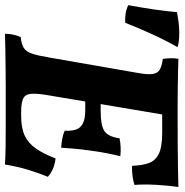

<svg xmlns="http://www.w3.org/2000/svg" viewBox="-98 -718 726 755"><g transform="rotate(90 264.5 -340.0)"><path d="M19.1 3Q19.6 -12.7 22.4 -27.9Q25.2 -43.1 32.3 -58.8Q60.3 -61.8 74.7 -70.8Q89.2 -79.8 97.2 -102.8Q105.2 -125.9 112.7 -171.2L173.4 -519.6Q180.4 -558.2 177.4 -578Q174.4 -597.7 159.9 -606Q145.5 -614.2 118 -617.7Q116 -632.4 115.5 -647.1Q115 -661.8 117.6 -679Q143.9 -678 174.9 -677.5Q205.9 -677 237.5 -676.5Q269.1 -676 297.6 -676Q326 -676 346.8 -676L260.5 -163.4Q253 -119.3 255.7 -97.2Q258.5 -75.2 275.7 -67.9Q292.9 -60.7 326.2 -60.7L295.7 0Q264.9 0 227.7 0Q190.5 0 152.7 0.5Q114.9 1 80.2 1.5Q45.5 2 19.1 3ZM533.4 3Q503.9 1 465.1 0.5Q426.2 0 382.9 0Q339.6 0 295.7 0L326.2 -60.7H342.6Q390 -60.7 420.1 -74.9Q450.1 -89.1 470.9 -119.2Q491.6 -149.2 509.5 -196Q532.4 -193 549.2 -186.2Q565.9 -179.3 581.7 -165.7Q567.8 -132.6 554.3 -88.4Q540.9 -44.1 533.4 3ZM467.3 -217.9Q448.1 -219.3 431.6 -222.4Q415.2 -225.4 400.4 -231.9Q401.9 -258.6 396 -276.3Q390 -294.1 372 -303.4Q353.9 -312.7 318.7 -312.7H253.8L264.5 -373.4H325.8Q378.9 -373.4 401.4 -387.8Q424 -402.2 430.4 -447.6Q447.6 -451.1 464.8 -451.9Q482.1 -452.7 500.8 -450.7Q494.3 -424.1 488.8 -396.4Q483.3 -368.7 478.3 -330.3Q473.8 -299 471.3 -271.2Q468.8 -243.4 467.3 -217.9ZM538.6 -496.5Q537.1 -535.3 528 -561.8Q519 -588.2 491.9 -601.8Q464.7 -615.3 407.5 -615.3H305.2L341.6 -676Q402.7 -676 451.2 -676.3Q499.6 -676.5 541.2 -677.3Q582.7 -678 621.7 -679Q616.1 -639.9 613.4 -593.1Q610.6 -546.3 613.6 -506.1Q580.5 -496 538.6 -496.5ZM-23.8 -470.1Q-62.5 -467.1 -93.2 -481.9Q-83.2 -535.8 -76.3 -583.8Q-69.3 -631.9 -65.8 -673.1Q-44.6 -677.6 -23.7 -680Q-2.8 -682.5 15.9 -682.5Q33.2 -682.5 47.1 -680.8Q61 -679 72.1 -676Q44.9 -628.1 20.5 -574.5Q-4 -520.9 -23.8 -470.1Z"/></g></svg>

Font: Vollkorn
Style: Italic
Weight: 400
Italic angle: -11°
Designer: Friedrich Althausen
Foundry: Friedrich Althausen
Version: Version 5.001